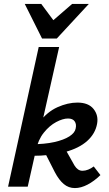

<svg xmlns="http://www.w3.org/2000/svg" viewBox="-20 -950 554 977"><path d="M21 0 177 -711H281L121 0ZM361 7Q329 7 304.5 -13.5Q280 -34 259 -74L202 -186L305 -204L359 -108Q367 -95 377 -88Q387 -81 400 -81Q414 -81 429 -87Q444 -93 457 -103L491 -59Q459 -28 425.5 -10.5Q392 7 361 7ZM139 -157V-216Q207 -216 256 -227Q305 -238 333 -256Q361 -274 365 -296Q370 -318 360 -332.5Q350 -347 326 -347Q300 -347 266 -329Q232 -311 203 -275Q174 -239 162 -183H120Q138 -273 179 -327Q220 -381 272.5 -404.5Q325 -428 374 -428Q430 -428 456 -395.5Q482 -363 474 -320Q465 -270 424 -233Q383 -196 311.5 -176.5Q240 -157 139 -157ZM194 -754 228 -827 347 -930H432L269 -754ZM194 -754 106 -930H190L265 -829L269 -754Z"/></svg>

Font: Ysabeau Office
Style: Bold Italic
Weight: 700
Italic angle: -12°
Designer: Christian Thalmann (Catharsis Fonts)
Version: Version 2.001;gftools[0.9.30]; featfreeze: tnum,lnum,ss02